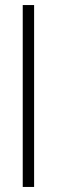

<svg xmlns="http://www.w3.org/2000/svg" viewBox="-20 -740 226 760"><path d="M70 0V-720H115V0Z"/></svg>

Font: DM Sans 16pt ExtraLight
Style: Regular
Weight: 250
Version: Version 4.004;gftools[0.9.30]